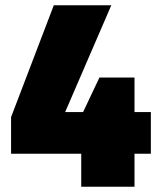

<svg xmlns="http://www.w3.org/2000/svg" viewBox="-20 -708 608 728"><path d="M288 0V-125H22V-264L184 -688H402L227 -283H295L357 -414H490V-283H552V-125H490V0Z"/></svg>

Font: Saira SemiCondensed Black
Style: Regular
Weight: 900
Width: 4
Designer: Hector Gatti with collaboration of the Omnibus-Type team
Foundry: Omnibus-Type
Version: Version 1.101